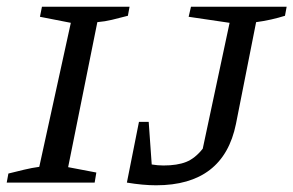

<svg xmlns="http://www.w3.org/2000/svg" viewBox="-20 -544 874 572"><path d="M0 0 5 -27Q29 -33 52 -38.5Q75 -44 97 -47L191 -476L99 -494L105 -524H366L361 -497Q334 -490 313.5 -485Q293 -480 270 -478L183 -46L267 -30L262 0ZM358 0 394 -181H423L432 -54Q450 -51 467 -51Q508 -51 534.5 -61.5Q561 -72 584 -101L664 -476L542 -494L549 -524H834L829 -497Q810 -491 788 -486Q766 -481 743 -478L683 -175Q646 8 445 8Q406 8 358 0Z"/></svg>

Font: Piazzolla SC
Style: Italic
Weight: 400
Italic angle: -11.3°
Designer: Juan Pablo del Peral
Foundry: Huerta Tipografica
Version: Version 1.330